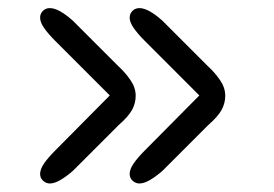

<svg xmlns="http://www.w3.org/2000/svg" viewBox="-20 -510 659 462"><path d="M315.5 -68.5Q306.5 -68.5 299.2 -75Q292 -81.5 292 -91.5Q292 -103 301.8 -117Q311.5 -131 328 -147.5L494.5 -315.5V-245.5L328 -412Q311.5 -428.5 301.8 -442.5Q292 -456.5 292 -467.5Q292 -477 298.8 -483.8Q305.5 -490.5 315.5 -490.5Q326.5 -490.5 340.8 -482.5Q355 -474.5 371.5 -459.5L480 -351Q497 -335.5 509.5 -317.2Q522 -299 522 -279.5Q522 -262 513.5 -246Q505 -230 480.5 -208.5L371.5 -99.5Q355 -85 340.8 -76.8Q326.5 -68.5 315.5 -68.5ZM100 -68.5Q91 -68.5 83.8 -75Q76.5 -81.5 76.5 -91.5Q76.5 -103 86.2 -117Q96 -131 112.5 -147.5L279 -315.5V-245.5L112.5 -412Q96 -428.5 86.2 -442.5Q76.5 -456.5 76.5 -467.5Q76.5 -477 83.2 -483.8Q90 -490.5 100 -490.5Q111 -490.5 125.2 -482.5Q139.5 -474.5 156 -459.5L264.5 -351Q281.5 -335.5 294 -317.2Q306.5 -299 306.5 -279.5Q306.5 -262 298 -246Q289.5 -230 265 -208.5L156 -99.5Q139.5 -85 125.2 -76.8Q111 -68.5 100 -68.5Z"/></svg>

Font: Sono ExtraLight Monospace Medium
Style: Regular
Weight: 500
Version: Version 2.112